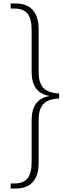

<svg xmlns="http://www.w3.org/2000/svg" viewBox="-20 -819 398 1098"><path d="M41 -799V-770H63C132 -770 161 -733 161 -646V-407C161 -327 196 -282 260 -271V-269C196 -258 161 -213 161 -133V106C161 193 132 230 63 230H41V259H70C149 259 201 216 201 113V-133C201 -229 249 -252 318 -256V-284C249 -289 201 -311 201 -407V-652C201 -755 149 -799 70 -799Z"/></svg>

Font: Noto Serif Sinhala SemiCondensed ExtraLight
Style: Regular
Weight: 200
Width: 4
Designer: Jelle Bosma - Monotype Design Team
Foundry: Monotype Imaging Inc.
Version: Version 2.007